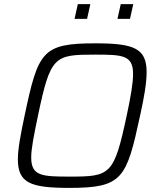

<svg xmlns="http://www.w3.org/2000/svg" viewBox="-20 -907 769 935"><path d="M359 -887 343 -815H404L420 -887ZM568 -887 552 -815H613L629 -887ZM318 8C577 8 596 -37 662 -343C683 -437 694 -505 694 -556C694 -672 632 -696 444 -696C185 -696 166 -656 100 -345C80 -250 67 -181 67 -131C67 -15 130 8 318 8ZM318 -47C184 -47 132 -50 132 -140C132 -184 145 -248 165 -344C226 -635 244 -641 444 -641C578 -641 628 -638 628 -547C628 -502 617 -438 597 -344C535 -53 517 -47 318 -47Z"/></svg>

Font: Saira UNSAM Light Italic
Style: Regular
Weight: 300
Italic angle: -12°
Designer: Hector Gatti with collaboration of the Omnibus-Type team
Foundry: Omnibus-Type
Version: Version 0.072;PS 000.072;hotconv 1.0.88;makeotf.lib2.5.64775